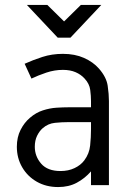

<svg xmlns="http://www.w3.org/2000/svg" viewBox="-20 -756 538 784"><path d="M236.8 -536.1Q285.6 -536.1 323 -519.5Q360.4 -502.9 384.3 -475.6Q414.6 -440.9 419.7 -406Q424.8 -371.1 424.8 -343.3V0H351.6V-56.2Q326.2 -27.3 293.5 -9.8Q260.7 7.8 217.3 7.8Q168.5 7.8 130.4 -13.9Q92.3 -35.6 70.6 -73Q48.8 -110.4 48.8 -156.7Q48.8 -195.8 64 -225.6Q79.1 -255.4 102.1 -274.9Q127 -296.4 155.3 -305.4Q183.6 -314.5 210.7 -316.2Q237.8 -317.9 258.8 -317.9H351.6V-343.3Q351.6 -363.8 348.4 -388.9Q345.2 -414.1 325.2 -435.5Q310.5 -451.7 288.6 -461.2Q266.6 -470.7 236.8 -470.7Q202.6 -470.7 169.2 -459.5Q135.7 -448.2 108.4 -435.1L80.6 -495.6Q113.8 -510.7 152.8 -523.4Q191.9 -536.1 236.8 -536.1ZM258.8 -257.3Q232.4 -257.3 204.3 -254.4Q176.3 -251.5 154.8 -232.9Q141.1 -221.2 131.6 -201.9Q122.1 -182.6 122.1 -156.7Q122.1 -117.7 148.2 -87.6Q174.3 -57.6 227.1 -57.6Q259.3 -57.6 284.4 -69.6Q309.6 -81.5 324.2 -101.1Q344.7 -128.4 348.1 -162.1Q351.6 -195.8 351.6 -228.5V-257.3ZM173.3 -735.8 241.7 -668.5 310.1 -735.8H393.6L267.6 -602.1H215.8L89.8 -735.8Z"/></svg>

Font: Gidole
Style: Regular
Weight: 400
Version: Version 2.100; ttfautohint (v1.8.4.7-5d5b)